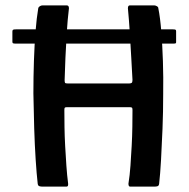

<svg xmlns="http://www.w3.org/2000/svg" viewBox="-20 -693 701 713"><path d="M40 -531Q30 -531 28 -532.5Q26 -534 26 -538V-576Q26 -581 28.5 -582.5Q31 -584 40 -584H621Q630 -584 632 -582.5Q634 -581 634 -577V-536Q634 -533 632 -532Q630 -531 621 -531ZM137 0Q132 0 126.5 -1.5Q121 -3 120 -11Q116 -46 112.5 -99.5Q109 -153 107 -216.5Q105 -280 104 -346Q104 -408 106 -467.5Q108 -527 112 -577Q116 -627 122 -662Q123 -667 128 -670Q133 -673 138 -673Q160 -673 183 -673Q206 -673 228 -673Q236 -673 236 -662Q231 -621 228 -573Q225 -525 223 -479Q221 -433 220 -396Q220 -388 221.5 -385.5Q223 -383 232 -383Q288 -383 345.5 -383Q403 -383 459 -383Q465 -383 468.5 -385Q472 -387 472 -396Q470 -432 467.5 -478Q465 -524 462 -572Q459 -620 455 -662Q455 -673 462 -673Q485 -673 507.5 -673Q530 -673 553 -673Q557 -673 562.5 -670Q568 -667 568 -662Q575 -627 579 -576Q583 -525 585 -465.5Q587 -406 586 -344Q586 -278 583.5 -215Q581 -152 578 -99Q575 -46 571 -11Q570 -3 565 -1.5Q560 0 554 0Q531 0 508.5 0Q486 0 463 0Q457 0 457 -11Q462 -42 464.5 -78Q467 -114 469 -151Q471 -188 471.5 -222.5Q472 -257 472 -285Q472 -292 469.5 -293.5Q467 -295 461 -295Q403 -295 345.5 -295Q288 -295 230 -295Q223 -295 221 -293.5Q219 -292 219 -285Q219 -256 219.5 -221.5Q220 -187 222 -150.5Q224 -114 226.5 -78Q229 -42 233 -11Q234 0 227 0Q205 0 182 0Q159 0 137 0Z"/></svg>

Font: Glory SemiBold
Style: Regular
Weight: 600
Designer: Robert Leuschke
Foundry: Robert Leuschke
Version: Version 1.011